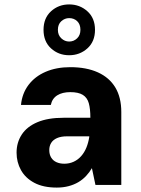

<svg xmlns="http://www.w3.org/2000/svg" viewBox="-20 -837 638 869"><path d="M237 12Q176 12 135.5 -9.5Q95 -31 75 -67Q55 -103 55 -146Q55 -192 78.5 -228Q102 -264 149.5 -284Q197 -304 268 -304H389Q389 -344 382 -369.5Q375 -395 355 -407.5Q335 -420 298 -420Q262 -420 239 -405.5Q216 -391 210 -362H75Q80 -414 109 -452.5Q138 -491 186.5 -512Q235 -533 298 -533Q371 -533 423 -509.5Q475 -486 502 -441Q529 -396 529 -330V0H412L396 -76Q385 -57 369.5 -40.5Q354 -24 334.5 -12.5Q315 -1 290.5 5.5Q266 12 237 12ZM271 -96Q294 -96 313.5 -105Q333 -114 347.5 -130.5Q362 -147 371 -169Q380 -191 384 -217V-220H284Q256 -220 238 -212Q220 -204 211.5 -190Q203 -176 203 -158Q203 -138 211.5 -124Q220 -110 235.5 -103Q251 -96 271 -96ZM293 -587Q245 -587 211 -618Q177 -649 177 -702Q177 -755 211 -786Q245 -817 293 -817Q341 -817 375.5 -786Q410 -755 410 -702Q410 -649 375.5 -618Q341 -587 293 -587ZM293 -649Q314 -649 329 -663.5Q344 -678 344 -702Q344 -727 329.5 -741Q315 -755 293 -755Q273 -755 257.5 -741Q242 -727 242 -702Q242 -678 257.5 -663.5Q273 -649 293 -649Z"/></svg>

Font: DM Sans 10pt ExtraBold
Style: Regular
Weight: 800
Version: Version 4.004;gftools[0.9.30]